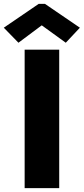

<svg xmlns="http://www.w3.org/2000/svg" viewBox="-48 -978 436 998"><path d="M80.1 0V-719.7H259.8V0ZM47.9 -755.9 -28.3 -834 153.3 -958H185.5L367.2 -834L293.9 -755.9L169.9 -845.7H168Z"/></svg>

Font: Reddit Sans Black
Style: Regular
Weight: 900
Version: Version 1.014